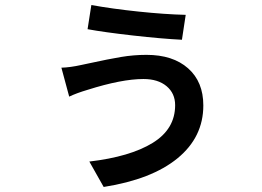

<svg xmlns="http://www.w3.org/2000/svg" viewBox="-20 -671 1040 763"><path d="M550 -357Q464 -357 328 -314Q284 -301 255 -287L224 -402Q259 -403 304 -413Q310 -414 318 -416Q326 -418 337 -420Q410 -436 460.5 -444.5Q511 -453 562 -453Q667 -453 727.5 -399.5Q788 -346 788 -252Q788 -126 685.5 -42Q583 42 392 72L335 -29Q497 -48 586.5 -103Q676 -158 676 -253Q676 -300 642 -328.5Q608 -357 550 -357ZM718 -612 703 -513Q622 -517 507.5 -530Q393 -543 328 -555L343 -651Q426 -636 530.5 -625Q635 -614 718 -612Z"/></svg>

Font: Merged Yaku Han JP SemiBold
Style: Regular
Weight: 600
Designer: Ryoko NISHIZUKA 西塚涼子 (kana, bopomofo & ideographs); Paul D. Hunt (Latin, Greek & Cyrillic); Sandoll Communications 산돌커뮤니
Foundry: Adobe
Version: Version 2.004